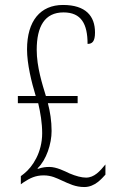

<svg xmlns="http://www.w3.org/2000/svg" viewBox="-20 -744 467 774"><path d="M320 10C363 10 391 -25 405 -40V-81C383 -54 360 -28 327 -28C309 -28 286 -34 260 -45C241 -54 208 -71 179 -71C166 -71 152 -70 132 -63V-66C167 -100 188 -164 188 -216C188 -256 182 -294 173 -328H293V-357H165C151 -403 128 -474 128 -543C128 -637 160 -694 236 -694C308 -694 333 -647 333 -567C352 -567 363 -577 363 -613C363 -679 326 -724 234 -724C143 -724 89 -660 89 -545C89 -486 107 -413 124 -357H52V-328H134C143 -290 150 -248 150 -207C150 -129 111 -71 77 -44L64 -34V-1L75 -9C101 -26 123 -37 156 -37C187 -37 208 -26 230 -16C259 -3 284 10 320 10Z"/></svg>

Font: Noto Serif Khmer ExtraCondensed ExtraLight
Style: Regular
Weight: 200
Width: 2
Designer: Danh Hong and the Monotype Design Team
Foundry: Monotype Imaging Inc.
Version: Version 2.004